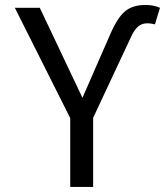

<svg xmlns="http://www.w3.org/2000/svg" viewBox="-20 -737 655 757"><path d="M590.8 -641Q584.6 -642.6 577.2 -643.8Q569.7 -645.1 560 -645.1Q539.5 -645.1 524.4 -632.3Q509.2 -619.5 494.9 -587.7L347.2 -272.3V0H256.9V-271.3L38.5 -706.2H136.9L305.1 -351.3L414.4 -601.5Q444.1 -669.7 474.4 -693.6Q504.6 -717.4 553.3 -717.4Q570.8 -717.4 584.6 -714.6Q598.5 -711.8 610.8 -706.2Z"/></svg>

Font: FiraCode Nerd Font
Style: Regular
Weight: 400
Designer: Carrois Corporate, Edenspiekermann AG, Nikita Prokopov
Foundry: Carrois Corporate, Edenspiekermann AG, Nikita Prokopov
Version: Version 6.002;Nerd Fonts 2.2.2